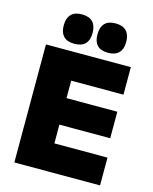

<svg xmlns="http://www.w3.org/2000/svg" viewBox="-124 -922 802 1004"><g transform="rotate(15 277.0 -420.0)"><path d="M52 0V-639H228.5V0ZM104.5 0V-150.5H516V0ZM156 -252V-395.5H503.5V-252ZM104.5 -490V-639H511.5V-490ZM193.5 -680.5Q154.5 -680.5 135.2 -700.8Q116 -721 116 -757.5V-761.5Q116 -798.5 135.2 -819Q154.5 -839.5 193.5 -839.5Q233.5 -839.5 252.8 -819Q272 -798.5 272 -761.5V-757.5Q272 -721 252.8 -700.8Q233.5 -680.5 193.5 -680.5ZM376 -680.5Q336.5 -680.5 317.5 -700.8Q298.5 -721 298.5 -757.5V-761.5Q298.5 -798.5 317.5 -819Q336.5 -839.5 376 -839.5Q415 -839.5 434.5 -819Q454 -798.5 454 -761.5V-757.5Q454 -721 434.5 -700.8Q415 -680.5 376 -680.5Z"/></g></svg>

Font: Anek Latin Medium ExtraBold
Style: Regular
Weight: 800
Version: Version 1.003